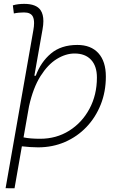

<svg xmlns="http://www.w3.org/2000/svg" viewBox="-20 -763 626 1007"><path d="M179.7 9.8Q158.7 9.8 137.5 8.3Q116.2 6.8 94.7 4.4L56.2 224.6L9.3 224.1L154.8 -604Q158.7 -625.5 158.7 -641.6Q158.7 -662.1 152.8 -674.8Q142.1 -697.8 106 -697.8Q92.8 -697.8 79.3 -696.5Q65.9 -695.3 52.7 -692.4L47.4 -734.9Q62 -739.3 76.9 -741Q91.8 -742.7 106.9 -742.7Q170.4 -742.7 192.9 -709.5Q207.5 -688 207.5 -652.3Q207.5 -632.8 203.1 -608.9L160.2 -365.7H167.5Q193.8 -437.5 247.3 -482.4Q300.8 -527.3 385.7 -527.3Q457 -527.3 496.1 -484.1Q535.2 -440.9 535.2 -361.3Q535.2 -282.2 508.3 -214.6Q481.4 -147 433.3 -96.7Q385.3 -46.4 320.6 -18.3Q255.9 9.8 179.7 9.8ZM103.5 -42.5Q137.2 -35.2 190.4 -35.2Q275.4 -35.2 342.8 -77.4Q410.2 -119.6 449.2 -192.4Q488.3 -265.1 488.3 -356.4Q488.3 -416.5 457.5 -449.5Q426.8 -482.4 371.1 -482.4Q324.7 -482.4 277.8 -453.6Q231 -424.8 192.4 -363.8Q153.8 -302.7 132.3 -206.1Z"/></svg>

Font: CaskaydiaCove NFP ExtraLight
Style: Italic
Weight: 200
Italic angle: -10°
Designer: Aaron Bell
Foundry: Saja Typeworks
Version: Version 2111.001; VTT 6.35;Nerd Fonts 3.1.1